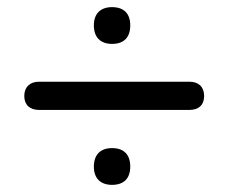

<svg xmlns="http://www.w3.org/2000/svg" viewBox="-20 -609 640 538"><path d="M89 -301H511C537 -301 552 -315 552 -340C552 -365 537 -380 511 -380H89C64 -380 48 -365 48 -340C48 -315 64 -301 89 -301ZM294 -91C328 -91 345 -110 345 -142C345 -176 327 -194 294 -194C261 -194 243 -175 243 -142C243 -110 261 -91 294 -91ZM294 -486C328 -486 345 -505 345 -538C345 -571 327 -589 294 -589C261 -589 243 -570 243 -538C243 -505 261 -486 294 -486Z"/></svg>

Font: SN Pro Medium
Style: Regular
Weight: 500
Designer: Tobias Whetton
Foundry: Supernotes
Version: Version 1.003;Glyphs 3.3 (3324)